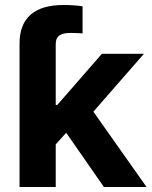

<svg xmlns="http://www.w3.org/2000/svg" viewBox="-20 -752 610 772"><path d="M58.6 -418V-577.1Q58.6 -654.3 103.3 -693.1Q147.9 -731.9 234.9 -731.9Q258.3 -731.9 277.8 -730.5Q297.4 -729 312 -726.6V-617.7Q301.8 -618.7 288.6 -619.1Q275.4 -619.6 263.7 -619.6Q232.4 -619.6 218.3 -609.1Q204.1 -598.6 204.1 -575.2V-418ZM190.4 -156.2V-330.1H210.4L389.6 -535.6H558.6L323.7 -266.6H289.6ZM58.6 0V-535.6H204.1V0ZM397.9 0 234.9 -234.4 331.5 -336.9 569.3 0Z"/></svg>

Font: Inter 20pt
Style: Bold
Weight: 700
Version: Version 4.001;git-66647c0bb